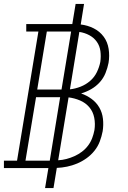

<svg xmlns="http://www.w3.org/2000/svg" viewBox="-35 -858 655 980"><path d="M195 102 212 0H-15V-38H52L161 -697H99V-735H332Q333 -735 333.5 -735Q334 -735 334 -735L351 -838H394L377 -733Q412 -729 443 -713.5Q474 -698 494 -671Q514 -644 519.5 -608.5Q525 -573 519 -537Q514 -511 503.5 -485Q493 -459 474 -438Q455 -417 430.5 -403Q406 -389 379 -381Q408 -371 432.5 -353Q457 -335 472 -309Q487 -283 490.5 -251.5Q494 -220 489 -188Q484 -162 474.5 -136.5Q465 -111 447.5 -89Q430 -67 407 -50.5Q384 -34 359 -23.5Q334 -13 307.5 -7.5Q281 -2 255 -1L238 102ZM155 -401H279L328 -697H204ZM322 -402Q322 -402 322 -402Q322 -402 322 -402Q349 -405 376 -415.5Q403 -426 425 -445Q447 -464 459.5 -490Q472 -516 477 -542Q481 -570 477.5 -597Q474 -624 459 -645Q444 -666 420.5 -678.5Q397 -691 370 -695L322 -402ZM95 -38H219L272 -362H149ZM262 -40Q283 -41 304 -46.5Q325 -52 345 -61Q365 -70 383 -83.5Q401 -97 414.5 -115Q428 -133 435.5 -153Q443 -173 447 -194Q452 -226 446 -257Q440 -288 421 -310.5Q402 -333 374 -345Q346 -357 315 -361Z"/></svg>

Font: Iosevka Slab XLtExObl
Style: Regular
Weight: 200
Width: 7
Italic angle: -9°
Monospace: yes
Designer: Belleve Invis
Foundry: Belleve Invis
Version: Version 11.1.1; ttfautohint (v1.8.3)